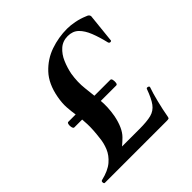

<svg xmlns="http://www.w3.org/2000/svg" viewBox="-151 -579 679 679"><g transform="rotate(-45 188.0 -240.0)"><path d="M-7 0Q-11 0 -11.5 -6.5Q-12 -13 -7 -14Q31 -23 51.5 -40.5Q72 -58 81 -80Q90 -102 92 -124Q97 -163 96 -190.5Q95 -218 91.5 -240Q88 -262 86.5 -284Q85 -306 90 -333Q100 -388 130 -420Q160 -452 200.5 -466Q241 -480 284 -480Q301 -480 321.5 -476Q342 -472 361 -464Q378 -459 375 -446L364 -340Q363 -338 358.5 -338Q354 -338 352 -343Q344 -377 333.5 -403.5Q323 -430 307.5 -445Q292 -460 267 -460Q242 -460 224.5 -444.5Q207 -429 197 -405.5Q187 -382 182 -357Q176 -320 180 -286Q184 -252 187.5 -217.5Q191 -183 184 -143Q174 -93 151 -70Q128 -47 102 -29L78 -48H214Q252 -48 273 -53.5Q294 -59 307 -76.5Q320 -94 333 -130Q335 -134 341 -132Q347 -130 345 -125Q338 -106 329.5 -72Q321 -38 316 -9Q315 -2 312 -1Q309 0 301 0ZM55 -215Q51 -215 49 -222.5Q47 -230 48.5 -237Q50 -244 54 -244H264Q269 -244 270.5 -237Q272 -230 271 -222.5Q270 -215 265 -215Z"/></g></svg>

Font: Cormorant Light
Style: Bold Italic
Weight: 700
Italic angle: -10°
Version: Version 4.000